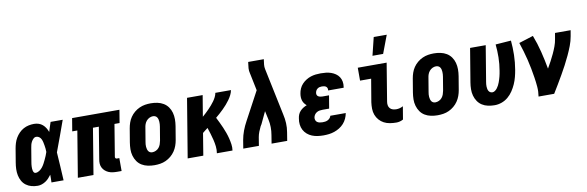

<svg xmlns="http://www.w3.org/2000/svg" viewBox="-52 -1210 5104 1670"><g transform="rotate(-10 2500.0 -375.5)"><path d="M176 8Q147 8 120.5 1Q94 -6 72.5 -22Q51 -38 38 -61.5Q25 -85 19.5 -112Q14 -139 15 -167.5Q16 -196 21 -225L41 -345Q45 -368 52 -391Q59 -414 71.5 -435.5Q84 -457 102 -475.5Q120 -494 142 -506Q164 -518 188 -523Q212 -528 235 -528Q257 -528 276.5 -521.5Q296 -515 311 -502Q326 -489 336.5 -472Q347 -455 354 -436Q360 -457 367 -478Q374 -499 381 -520H488Q463 -452 439 -384Q415 -316 389 -249Q394 -187 397 -124.5Q400 -62 404 0H297Q298 -17 298 -34Q298 -51 298 -68Q287 -53 274 -39Q261 -25 245 -14.5Q229 -4 211 2Q193 8 176 8ZM176 -106Q193 -106 209 -116.5Q225 -127 236.5 -141.5Q248 -156 256.5 -172Q265 -188 272.5 -204Q280 -220 287 -236.5Q294 -253 299 -269Q299 -284 297.5 -298.5Q296 -313 293.5 -327.5Q291 -342 288 -356Q285 -370 279 -383Q273 -396 261.5 -405Q250 -414 235 -414Q221 -414 210 -403.5Q199 -393 192 -380Q185 -367 181.5 -353.5Q178 -340 176 -326L156 -206Q154 -196 153 -186.5Q152 -177 151.5 -167.5Q151 -158 151.5 -148.5Q152 -139 154 -130Q156 -121 161 -113.5Q166 -106 176 -106Z M915 8H876Q856 8 837 5.5Q818 3 801.5 -4Q785 -11 771 -23Q757 -35 748.5 -51.5Q740 -68 738.5 -87Q737 -106 741 -126L787 -406H735L668 0H530L597 -406H552L571 -520H989L970 -406H925L879 -126Q878 -122 878.5 -118Q879 -114 881.5 -111Q884 -108 887.5 -107Q891 -106 895 -106H915Z M1207 8Q1177 8 1148 2Q1119 -4 1095 -18.5Q1071 -33 1055 -56Q1039 -79 1031 -107Q1023 -135 1023.5 -164.5Q1024 -194 1029 -225L1049 -345Q1053 -369 1061.5 -394Q1070 -419 1085 -441Q1100 -463 1121 -480.5Q1142 -498 1166.5 -509Q1191 -520 1216 -524Q1241 -528 1266 -528Q1296 -528 1325 -522Q1354 -516 1378 -501.5Q1402 -487 1418.5 -464Q1435 -441 1442.5 -413Q1450 -385 1450 -355.5Q1450 -326 1445 -295L1425 -175Q1421 -151 1412 -126Q1403 -101 1388 -79Q1373 -57 1352 -39.5Q1331 -22 1307 -11Q1283 0 1257.5 4Q1232 8 1207 8ZM1207 -106Q1223 -106 1239 -113.5Q1255 -121 1265.5 -134Q1276 -147 1281.5 -162.5Q1287 -178 1290 -194L1310 -314Q1312 -325 1312.5 -336Q1313 -347 1312.5 -357.5Q1312 -368 1309.5 -378Q1307 -388 1301.5 -396.5Q1296 -405 1286.5 -409.5Q1277 -414 1266 -414Q1250 -414 1234.5 -406.5Q1219 -399 1208 -386Q1197 -373 1191.5 -357.5Q1186 -342 1184 -326L1164 -206Q1162 -195 1161 -184Q1160 -173 1161 -162.5Q1162 -152 1164.5 -142Q1167 -132 1172.5 -123.5Q1178 -115 1187 -110.5Q1196 -106 1207 -106Z M1500 0 1586 -520H1724L1693 -334Q1708 -347 1723 -361Q1738 -375 1752 -389.5Q1766 -404 1779 -419Q1792 -434 1803.5 -450Q1815 -466 1824 -484Q1833 -502 1836 -520H1974Q1970 -498 1959.5 -477.5Q1949 -457 1935.5 -438Q1922 -419 1906.5 -401.5Q1891 -384 1874.5 -367.5Q1858 -351 1840.5 -335.5Q1823 -320 1805 -305Q1817 -281 1828.5 -257.5Q1840 -234 1850.5 -209.5Q1861 -185 1870 -160Q1879 -135 1885.5 -109Q1892 -83 1896 -55.5Q1900 -28 1896 0H1758Q1763 -31 1759.5 -61Q1756 -91 1749 -119.5Q1742 -148 1733.5 -176Q1725 -204 1716 -231Q1704 -222 1692.5 -213Q1681 -204 1670 -195L1638 0Z M1991 0 2003 -74Q2010 -114 2025 -154Q2040 -194 2061 -232L2194 -480L2164 -626Q2164 -628 2163 -630Q2162 -632 2162 -635Q2156 -657 2157.5 -680.5Q2159 -704 2163 -728L2164 -735H2302L2301 -728Q2298 -708 2296 -688Q2294 -668 2298 -649L2385 -232Q2394 -194 2396 -154Q2398 -114 2391 -74L2379 0H2241L2253 -74Q2259 -108 2258.5 -142.5Q2258 -177 2251 -209L2234 -288L2183 -180Q2181 -178 2180.5 -176.5Q2180 -175 2179 -174L2178 -173Q2177 -171 2176.5 -169.5Q2176 -168 2175 -167L2174 -166Q2163 -144 2154 -120.5Q2145 -97 2141 -74L2129 0Z M2700 8Q2674 8 2648 4.5Q2622 1 2598.5 -8.5Q2575 -18 2556 -34.5Q2537 -51 2525.5 -73Q2514 -95 2511 -121Q2508 -147 2513 -174Q2515 -191 2521.5 -207.5Q2528 -224 2540.5 -237.5Q2553 -251 2568.5 -260.5Q2584 -270 2600 -276Q2589 -285 2580 -297Q2571 -309 2566.5 -323.5Q2562 -338 2561.5 -354Q2561 -370 2564 -386Q2567 -407 2576.5 -428.5Q2586 -450 2602 -467Q2618 -484 2638 -496.5Q2658 -509 2679.5 -516Q2701 -523 2723 -525.5Q2745 -528 2767 -528Q2790 -528 2813.5 -525.5Q2837 -523 2858.5 -515.5Q2880 -508 2898 -495.5Q2916 -483 2928 -465Q2940 -447 2944 -424Q2948 -401 2944 -377L2943 -370H2806V-372Q2808 -382 2804.5 -391Q2801 -400 2794 -405Q2787 -410 2777 -412Q2767 -414 2757 -414Q2747 -414 2737 -411.5Q2727 -409 2718.5 -402.5Q2710 -396 2705 -386.5Q2700 -377 2699 -368Q2697 -358 2700.5 -349Q2704 -340 2712 -335.5Q2720 -331 2729 -329Q2738 -327 2748 -327H2806L2787 -213H2729Q2716 -213 2703 -211Q2690 -209 2678 -202Q2666 -195 2658 -183.5Q2650 -172 2648 -159Q2646 -147 2650 -135.5Q2654 -124 2663.5 -117.5Q2673 -111 2685 -108.5Q2697 -106 2710 -106Q2721 -106 2733 -107.5Q2745 -109 2756 -114.5Q2767 -120 2775.5 -129.5Q2784 -139 2786 -150H2923L2922 -148Q2918 -125 2907.5 -102Q2897 -79 2880 -60Q2863 -41 2841 -27.5Q2819 -14 2795.5 -6Q2772 2 2748 5Q2724 8 2700 8Z M3343 8Q3314 8 3286 3.5Q3258 -1 3234 -13.5Q3210 -26 3192 -46.5Q3174 -67 3164.5 -92.5Q3155 -118 3154.5 -146.5Q3154 -175 3158 -204L3192 -406H3094V-520H3349L3294 -186Q3291 -169 3293.5 -153.5Q3296 -138 3306 -126.5Q3316 -115 3331 -110.5Q3346 -106 3362 -106Q3377 -106 3392.5 -110Q3408 -114 3422 -122L3403 -8Q3389 0 3373.5 4Q3358 8 3343 8ZM3238 -600 3277 -759H3392L3332 -600Z M3707 8Q3677 8 3648 2Q3619 -4 3595 -18.5Q3571 -33 3555 -56Q3539 -79 3531 -107Q3523 -135 3523.5 -164.5Q3524 -194 3529 -225L3549 -345Q3553 -369 3561.5 -394Q3570 -419 3585 -441Q3600 -463 3621 -480.5Q3642 -498 3666.5 -509Q3691 -520 3716 -524Q3741 -528 3766 -528Q3796 -528 3825 -522Q3854 -516 3878 -501.5Q3902 -487 3918.5 -464Q3935 -441 3942.5 -413Q3950 -385 3950 -355.5Q3950 -326 3945 -295L3925 -175Q3921 -151 3912 -126Q3903 -101 3888 -79Q3873 -57 3852 -39.5Q3831 -22 3807 -11Q3783 0 3757.5 4Q3732 8 3707 8ZM3707 -106Q3723 -106 3739 -113.5Q3755 -121 3765.5 -134Q3776 -147 3781.5 -162.5Q3787 -178 3790 -194L3810 -314Q3812 -325 3812.5 -336Q3813 -347 3812.5 -357.5Q3812 -368 3809.5 -378Q3807 -388 3801.5 -396.5Q3796 -405 3786.5 -409.5Q3777 -414 3766 -414Q3750 -414 3734.5 -406.5Q3719 -399 3708 -386Q3697 -373 3691.5 -357.5Q3686 -342 3684 -326L3664 -206Q3662 -195 3661 -184Q3660 -173 3661 -162.5Q3662 -152 3664.5 -142Q3667 -132 3672.5 -123.5Q3678 -115 3687 -110.5Q3696 -106 3707 -106Z M4211 8Q4181 8 4152.5 2Q4124 -4 4100.5 -19Q4077 -34 4061.5 -57Q4046 -80 4038.5 -107.5Q4031 -135 4031.5 -165Q4032 -195 4037 -225L4086 -520H4224L4172 -206Q4170 -195 4169 -184.5Q4168 -174 4168.5 -163.5Q4169 -153 4171 -143Q4173 -133 4178 -124.5Q4183 -116 4191.5 -111Q4200 -106 4211 -106Q4223 -106 4234.5 -114.5Q4246 -123 4254 -134Q4262 -145 4268 -156.5Q4274 -168 4278.5 -180.5Q4283 -193 4287 -205.5Q4291 -218 4294 -230Q4297 -242 4299.5 -254.5Q4302 -267 4304 -280Q4314 -338 4315 -396Q4316 -454 4310 -511L4447 -521Q4453 -458 4451.5 -393.5Q4450 -329 4439 -264Q4434 -234 4426 -203Q4418 -172 4405 -142.5Q4392 -113 4373.5 -85Q4355 -57 4329.5 -35.5Q4304 -14 4273 -3Q4242 8 4211 8Z M4599 0Q4606 -43 4602.5 -85.5Q4599 -128 4592.5 -169Q4586 -210 4578.5 -250.5Q4571 -291 4561 -331Q4551 -371 4539.5 -410.5Q4528 -450 4515 -488L4642 -528Q4670 -456 4689 -379.5Q4708 -303 4722 -225Q4739 -254 4755 -284Q4771 -314 4785 -344Q4799 -374 4810.5 -405Q4822 -436 4827 -468L4836 -520H4974L4965 -468Q4958 -427 4942.5 -386.5Q4927 -346 4908.5 -306.5Q4890 -267 4869.5 -228Q4849 -189 4827 -151Q4805 -113 4782.5 -75Q4760 -37 4737 0Z"/></g></svg>

Font: Iosevka Term Curly Hv Obl
Style: Regular
Weight: 900
Italic angle: -9°
Designer: Belleve Invis
Foundry: Belleve Invis
Version: Version 32.3.0